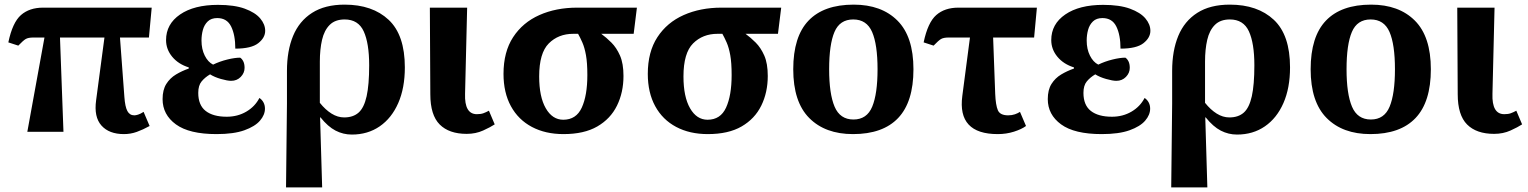

<svg xmlns="http://www.w3.org/2000/svg" viewBox="-20 -569 6598 829"><path d="M98 0 172 -407H124Q102 -407 91 -400.5Q80 -394 59 -372L16 -386Q34 -472 70.5 -504Q107 -536 166 -536H635L623 -407H498L517 -151Q520 -108 530 -89.5Q540 -71 560 -71Q566 -71 576 -74Q586 -77 600 -86L626 -25Q597 -9 570.5 0.5Q544 10 515 10Q451 10 418 -27Q385 -64 395 -136L431 -407H239L254 0Z M915 10Q797 10 739.5 -32Q682 -74 682 -141Q682 -181 698 -206.5Q714 -232 740 -247.5Q766 -263 795 -273V-278Q750 -292 723.5 -324Q697 -356 697 -396Q697 -465 757.5 -506.5Q818 -548 921 -548Q992 -548 1037 -531.5Q1082 -515 1103.5 -489.5Q1125 -464 1125 -436Q1125 -406 1095 -382.5Q1065 -359 996 -359Q996 -418 978 -454.5Q960 -491 918 -491Q892 -491 877 -476.5Q862 -462 856 -440Q850 -418 850 -394Q850 -357 864 -329Q878 -301 900 -290Q929 -304 961.5 -312Q994 -320 1017 -320Q1025 -315 1030.5 -304Q1036 -293 1036 -276Q1036 -254 1019.5 -237Q1003 -220 978 -220Q962 -220 934 -228Q906 -236 887 -248Q865 -235 850.5 -217.5Q836 -200 836 -168Q836 -115 868 -90Q900 -65 959 -65Q1006 -65 1043.5 -87Q1081 -109 1100 -146Q1111 -139 1117.5 -127Q1124 -115 1124 -100Q1124 -73 1102.5 -48Q1081 -23 1035 -6.5Q989 10 915 10Z M1215 240 1219 -122V-263Q1219 -350 1245.5 -414Q1272 -478 1327.5 -513.5Q1383 -549 1468 -549Q1588 -549 1658 -483.5Q1728 -418 1728 -278Q1728 -189 1699.5 -124Q1671 -59 1619.5 -23.5Q1568 12 1499 12Q1462 12 1429 -5Q1396 -22 1364 -62H1362L1371 240ZM1466 -62Q1505 -62 1528.5 -83Q1552 -104 1563 -153.5Q1574 -203 1574 -287Q1574 -382 1550.5 -433.5Q1527 -485 1468 -485Q1427 -485 1403.5 -461.5Q1380 -438 1370.5 -397Q1361 -356 1361 -303V-125Q1385 -95 1411.5 -78.5Q1438 -62 1466 -62Z M1995 9Q1919 9 1878.5 -31.5Q1838 -72 1838 -162L1836 -536H1997L1988 -164Q1985 -76 2039 -76Q2056 -76 2067 -80Q2078 -84 2091 -91L2116 -32Q2098 -20 2066 -5.5Q2034 9 1995 9Z M2413 10Q2335 10 2276.5 -21Q2218 -52 2186 -110.5Q2154 -169 2154 -250Q2154 -345 2195.5 -408.5Q2237 -472 2309 -504Q2381 -536 2472 -536H2730L2716 -423H2576Q2598 -407 2620 -385Q2642 -363 2657 -329Q2672 -295 2672 -241Q2672 -170 2644 -113Q2616 -56 2559 -23Q2502 10 2413 10ZM2412 -52Q2468 -52 2492 -104.5Q2516 -157 2516 -245Q2516 -298 2510 -331Q2504 -364 2494.5 -385.5Q2485 -407 2476 -423H2455Q2391 -423 2349.5 -381.5Q2308 -340 2308 -239Q2308 -151 2336.5 -101.5Q2365 -52 2412 -52Z M3036 10Q2958 10 2899.5 -21Q2841 -52 2809 -110.5Q2777 -169 2777 -250Q2777 -345 2818.5 -408.5Q2860 -472 2932 -504Q3004 -536 3095 -536H3353L3339 -423H3199Q3221 -407 3243 -385Q3265 -363 3280 -329Q3295 -295 3295 -241Q3295 -170 3267 -113Q3239 -56 3182 -23Q3125 10 3036 10ZM3035 -52Q3091 -52 3115 -104.5Q3139 -157 3139 -245Q3139 -298 3133 -331Q3127 -364 3117.5 -385.5Q3108 -407 3099 -423H3078Q3014 -423 2972.5 -381.5Q2931 -340 2931 -239Q2931 -151 2959.5 -101.5Q2988 -52 3035 -52Z M3663 10Q3543 10 3474 -59.5Q3405 -129 3405 -270Q3405 -411 3471 -480Q3537 -549 3666 -549Q3786 -549 3855 -480Q3924 -411 3924 -270Q3924 -129 3858 -59.5Q3792 10 3663 10ZM3665 -53Q3723 -53 3746 -108.5Q3769 -164 3769 -270Q3769 -377 3745.5 -431Q3722 -485 3664 -485Q3606 -485 3583 -431Q3560 -377 3560 -270Q3560 -164 3583.5 -108.5Q3607 -53 3665 -53Z M4288 10Q4113 10 4135 -155L4168 -407H4076Q4054 -407 4043 -400.5Q4032 -394 4011 -372L3968 -386Q3986 -472 4022.5 -504Q4059 -536 4118 -536H4457L4445 -407H4268L4277 -164Q4279 -115 4288.5 -93Q4298 -71 4333 -71Q4349 -71 4362 -75.5Q4375 -80 4384 -86L4410 -25Q4391 -11 4358 -0.5Q4325 10 4288 10Z M4737 10Q4619 10 4561.5 -32Q4504 -74 4504 -141Q4504 -181 4520 -206.5Q4536 -232 4562 -247.5Q4588 -263 4617 -273V-278Q4572 -292 4545.5 -324Q4519 -356 4519 -396Q4519 -465 4579.5 -506.5Q4640 -548 4743 -548Q4814 -548 4859 -531.5Q4904 -515 4925.5 -489.5Q4947 -464 4947 -436Q4947 -406 4917 -382.5Q4887 -359 4818 -359Q4818 -418 4800 -454.5Q4782 -491 4740 -491Q4714 -491 4699 -476.5Q4684 -462 4678 -440Q4672 -418 4672 -394Q4672 -357 4686 -329Q4700 -301 4722 -290Q4751 -304 4783.5 -312Q4816 -320 4839 -320Q4847 -315 4852.5 -304Q4858 -293 4858 -276Q4858 -254 4841.5 -237Q4825 -220 4800 -220Q4784 -220 4756 -228Q4728 -236 4709 -248Q4687 -235 4672.5 -217.5Q4658 -200 4658 -168Q4658 -115 4690 -90Q4722 -65 4781 -65Q4828 -65 4865.5 -87Q4903 -109 4922 -146Q4933 -139 4939.5 -127Q4946 -115 4946 -100Q4946 -73 4924.5 -48Q4903 -23 4857 -6.5Q4811 10 4737 10Z M5037 240 5041 -122V-263Q5041 -350 5067.5 -414Q5094 -478 5149.5 -513.5Q5205 -549 5290 -549Q5410 -549 5480 -483.5Q5550 -418 5550 -278Q5550 -189 5521.5 -124Q5493 -59 5441.5 -23.5Q5390 12 5321 12Q5284 12 5251 -5Q5218 -22 5186 -62H5184L5193 240ZM5288 -62Q5327 -62 5350.5 -83Q5374 -104 5385 -153.5Q5396 -203 5396 -287Q5396 -382 5372.5 -433.5Q5349 -485 5290 -485Q5249 -485 5225.5 -461.5Q5202 -438 5192.5 -397Q5183 -356 5183 -303V-125Q5207 -95 5233.5 -78.5Q5260 -62 5288 -62Z M5897 10Q5777 10 5708 -59.5Q5639 -129 5639 -270Q5639 -411 5705 -480Q5771 -549 5900 -549Q6020 -549 6089 -480Q6158 -411 6158 -270Q6158 -129 6092 -59.5Q6026 10 5897 10ZM5899 -53Q5957 -53 5980 -108.5Q6003 -164 6003 -270Q6003 -377 5979.5 -431Q5956 -485 5898 -485Q5840 -485 5817 -431Q5794 -377 5794 -270Q5794 -164 5817.5 -108.5Q5841 -53 5899 -53Z M6431 9Q6355 9 6314.5 -31.5Q6274 -72 6274 -162L6272 -536H6433L6424 -164Q6421 -76 6475 -76Q6492 -76 6503 -80Q6514 -84 6527 -91L6552 -32Q6534 -20 6502 -5.5Q6470 9 6431 9Z"/></svg>

Font: Noto Serif
Style: Bold
Weight: 700
Designer: Monotype Design Team
Foundry: Monotype Imaging Inc.
Version: Version 2.014